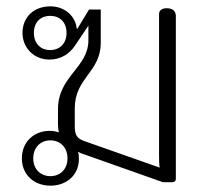

<svg xmlns="http://www.w3.org/2000/svg" viewBox="-20 -575 665 606"><path d="M139 11C190 11 228 -22 229 -71C229 -80 229 -89 226 -96C233 -92 241 -89 248 -87L494 0H524C530 0 535 -3 535 -11V-524C535 -540 525 -549 506 -549C490 -549 482 -541 482 -531V-87C482 -73 482 -58 484 -46L251 -128C224 -137 216 -146 216 -177V-233C216 -330 298 -347 298 -440V-545H261L224 -484L222 -485C219 -522 186 -555 139 -555C88 -555 51 -522 51 -471C51 -425 86 -387 136 -387C172 -387 199 -405 216 -430L259 -494V-448C259 -361 163 -335 163 -230V-182C163 -172 164 -164 166 -157C158 -160 148 -162 137 -162C87 -162 49 -127 49 -75C49 -24 87 11 139 11ZM138 -417C109 -417 87 -437 87 -471C87 -506 109 -525 138 -525C168 -525 190 -506 190 -471C190 -437 168 -417 138 -417ZM139 -19C109 -19 85 -40 85 -75C85 -111 109 -132 139 -132C169 -132 193 -111 193 -75C193 -40 169 -19 139 -19Z"/></svg>

Font: Maitree Light
Style: Regular
Weight: 300
Designer: CadsonDemak Team
Foundry: CadsonDemak
Version: Version 1.000;PS 001.000;hotconv 1.0.88;makeotf.lib2.5.64775